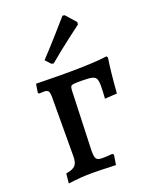

<svg xmlns="http://www.w3.org/2000/svg" viewBox="-145 -846 733 933"><g transform="rotate(-20 221.5 -379.5)"><path d="M51 -41Q87 -47 99.5 -61Q112 -75 112 -108L113 -410Q113 -436 107.5 -444Q102 -452 85 -452L59 -451L55 -457L62 -501Q101 -501 125 -500L201 -499Q365 -499 429 -509L434 -501Q423 -430 415 -322L352 -318Q355 -360 355 -384Q355 -410 349 -421Q343 -432 326 -435.5Q309 -439 269 -439Q242 -439 232 -437.5Q222 -436 219 -431Q216 -426 215 -412L204 -101Q204 -71 211 -61Q218 -51 240 -51Q269 -51 294 -54L300 -47L292 3Q266 3 226 1L170 0Q111 0 46 9ZM165 -567 140 -594Q187 -644 234.5 -698Q282 -752 296 -768L307 -766L353 -714L352 -702Q337 -691 284 -650.5Q231 -610 176 -564Z"/></g></svg>

Font: Alegreya SC Medium
Style: Regular
Weight: 500
Designer: Juan Pablo del Peral
Foundry: Huerta Tipografica
Version: Version 2.007; ttfautohint (v1.6)